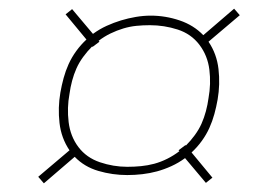

<svg xmlns="http://www.w3.org/2000/svg" viewBox="-20 -561 640 442"><path d="M81 -139 68 -154 140 -215Q121 -243 117 -278Q113 -313 119 -348Q122 -365 126.5 -381.5Q131 -398 138 -413.5Q145 -429 155.5 -443.5Q166 -458 179 -470L131 -528L146 -540L194 -483Q209 -494 225.5 -501.5Q242 -509 258.5 -514Q275 -519 292.5 -522Q310 -525 327 -525Q361 -525 393.5 -514Q426 -503 448 -480L519 -541L532 -526L460 -465Q479 -437 483 -402Q487 -367 481 -332Q478 -315 473.5 -298.5Q469 -282 462 -266.5Q455 -251 444.5 -236.5Q434 -222 421 -210L469 -152L454 -140L406 -197Q391 -186 374.5 -178.5Q358 -171 341.5 -166.5Q325 -162 307.5 -160Q290 -158 273 -158Q239 -158 206.5 -167.5Q174 -177 152 -200ZM273 -177Q289 -177 304.5 -178.5Q320 -180 335 -184Q350 -188 365 -195.5Q380 -203 393 -213L391 -215L407 -227L408 -226Q419 -237 428.5 -250Q438 -263 444 -276.5Q450 -290 454 -305Q458 -320 460 -335Q466 -368 462 -400.5Q458 -433 439 -458Q420 -483 389 -493Q358 -503 325 -503Q309 -503 294 -501.5Q279 -500 264 -495.5Q249 -491 234.5 -484Q220 -477 207 -467L209 -465L193 -453L192 -454Q181 -443 171.5 -430Q162 -417 156 -403.5Q150 -390 146 -375Q142 -360 140 -345Q134 -313 138 -280Q142 -247 160.5 -222.5Q179 -198 210 -187.5Q241 -177 273 -177Z"/></svg>

Font: Iosevka Curly Slab ThExObl
Style: Regular
Weight: 100
Width: 7
Italic angle: -9°
Monospace: yes
Designer: Belleve Invis
Foundry: Belleve Invis
Version: Version 11.1.0; ttfautohint (v1.8.3)